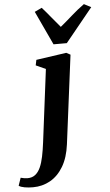

<svg xmlns="http://www.w3.org/2000/svg" viewBox="-190 -882 677 1181"><g transform="rotate(-5 148.0 -291.5)"><path d="M195.5 11Q185 92.5 152.5 147Q120 201.5 71.5 228.8Q23 256 -35 256Q-63 256 -87 251.8Q-111 247.5 -122.5 239L-106 191Q-98 193.5 -85.5 195.5Q-73 197.5 -63.5 197.5Q-35 197.5 -15.8 182.2Q3.5 167 16 139.2Q28.5 111.5 36.5 72.5Q44.5 33.5 50.5 -14L107 -462L46.5 -489.5L53.5 -523L240.5 -550L265.5 -536.5ZM167 -609 69.5 -818 114 -839Q140 -810 166.8 -776.8Q193.5 -743.5 221 -712Q260 -744 296.8 -776.8Q333.5 -809.5 374.5 -839L418 -816.5L249 -609Z"/></g></svg>

Font: Merriweather 60pt ExtraBold
Style: Italic
Weight: 800
Italic angle: -7.8°
Version: Version 2.101